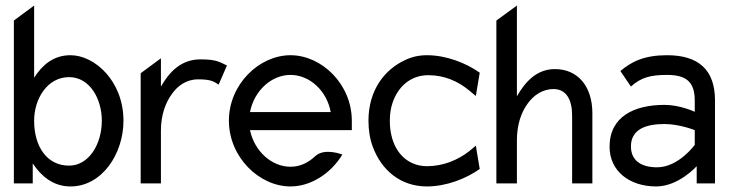

<svg xmlns="http://www.w3.org/2000/svg" viewBox="-20 -661 2634 692"><path d="M30 0H98V-72C128 -27 171 11 234 11C348 11 425 -107 425 -226C425 -368 322 -462 234 -462C172 -462 132 -426 103 -381V-641L30 -587ZM103 -226C103 -304 150 -383 229 -383C304 -383 347 -304 347 -226C347 -141 300 -64 229 -64C149 -64 103 -133 103 -226Z M487 0H560V-191C560 -247 577 -292 600 -323C620 -351 651 -375 694 -375C739 -375 750 -368 768 -356L798 -425C770 -438 760 -447 702 -447C632 -447 590 -401 560 -349V-451L487 -397Z M805 -226C805 -95 914 11 1027 11C1100 11 1172 -35 1214 -104C1214 -104 1151 -129 1117 -99C1092 -75 1062 -60 1027 -60C959 -60 897 -116 881 -192H1248V-226C1248 -357 1140 -462 1027 -462C914 -462 805 -357 805 -226ZM881 -257C896 -334 958 -391 1027 -391C1096 -391 1158 -334 1172 -257Z M1524 -390C1582 -390 1631 -368 1671 -335L1695 -315L1709 -399C1660 -434 1588 -462 1519 -462C1489 -462 1464 -456 1439 -444C1368 -411 1308 -338 1308 -226C1308 -192 1313 -160 1324 -131C1355 -48 1423 11 1519 11C1588 11 1660 -17 1709 -52L1695 -136L1671 -116C1630 -84 1577 -62 1519 -62C1499 -62 1481 -66 1464 -74C1417 -96 1385 -149 1385 -226C1385 -249 1388 -271 1395 -291C1414 -347 1458 -390 1524 -390Z M1769 0H1843V-156C1843 -212 1859 -257 1882 -288C1902 -316 1934 -340 1975 -340C2022 -340 2042 -300 2042 -245V0H2115V-253C2115 -348 2064 -412 1980 -412C1914 -412 1873 -366 1843 -314V-641L1769 -587Z M2177 -132C2177 -45 2248 11 2345 11C2426 11 2491 -62 2491 -62V0H2557V-299C2557 -410 2497 -462 2384 -462C2304 -462 2257 -440 2216 -405L2254 -349C2290 -382 2325 -391 2384 -391C2453 -391 2484 -366 2484 -299V-258C2484 -258 2432 -283 2375 -283C2266 -283 2177 -241 2177 -132ZM2254 -133C2254 -197 2311 -214 2375 -214C2429 -214 2484 -192 2484 -192V-139C2484 -139 2426 -58 2348 -58C2293 -58 2254 -81 2254 -133Z"/></svg>

Font: Charger Sport
Style: Nrw
Weight: 400
Designer: Jasper
Foundry: Cannot Into Space Fonts
Version: Version 1.1